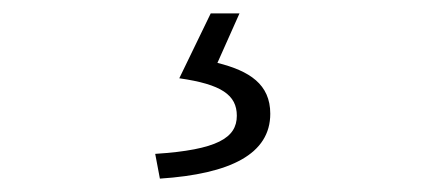

<svg xmlns="http://www.w3.org/2000/svg" viewBox="-20 -22 634 287"><path d="M219 245C325 238 384 208 384 148C384 104 353 84 305 72L338 -2H295L248 95C311 104 334 120 334 151C334 184 305 202 212 208Z"/></svg>

Font: Noto Sans SC Light
Style: Regular
Weight: 300
Designer: Ryoko NISHIZUKA 西塚涼子 (kana, bopomofo & ideographs); Paul D. Hunt (Latin, Greek & Cyrillic); Sandoll Communications 산돌커뮤니
Foundry: Adobe
Version: Version 2.004;hotconv 1.0.118;makeotfexe 2.5.65603